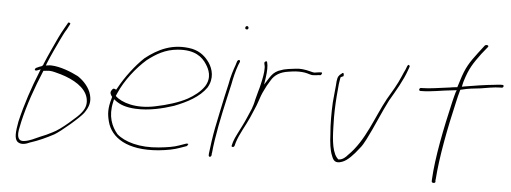

<svg xmlns="http://www.w3.org/2000/svg" viewBox="-51 -861 2868 1078"><g transform="rotate(5 1383.0 -321.5)"><path d="M138 -367C132 -357 142 -355 151 -359L169 -366L162 -348C127 -262 93 -162 70 -63C60 -7 54 37 78 53C97 65 121 60 148 47H149C190 34 236 13 277 -9C312 -29 414 -116 434 -144C446 -161 455 -178 459 -195C463 -212 462 -229 457 -248C447 -287 415 -323 380 -346C339 -367 279 -391 228 -393C222 -393 216 -393 210 -392L196 -390L201 -404C221 -453 244 -501 265 -545C275 -565 283 -583 296 -603L310 -630C312 -633 312 -635 312 -638C311 -640 300 -645 298 -638V-637L282 -609C271 -590 261 -571 251 -550C229 -502 205 -452 184 -401L183 -400C183 -400 184 -389 170 -383C170 -383 164 -381 163 -381L143 -372C141 -371 141 -371 138 -367ZM85 -59V-60C109 -164 145 -263 182 -352L185 -359C196 -360 207 -362 220 -362H221C240 -361 257 -355 284 -348C357 -326 423 -288 439 -231C443 -216 444 -201 441 -187C438 -173 431 -159 420 -145C409 -130 386 -109 353 -81C319 -52 290 -31 267 -20C244 -8 221 3 199 11C169 24 143 39 111 43C78 48 73 20 75 -4C76 -23 83 -44 85 -59Z M575 -282C566 -270 574 -257 582 -247L580 -239C563 -181 565 -149 576 -107C599 -19 691 45 868 29C919 24 955 16 983 6L1023 -8C1025 -9 1028 -12 1030 -18C1032 -20 1033 -21 1028 -22H1020L980 -8C953 2 918 8 868 13C761 24 675 -1 630 -41C596 -81 572 -138 590 -217L594 -235L607 -225C632 -207 664 -195 718 -192C795 -188 871 -207 932 -227C1005 -255 1073 -291 1111 -346C1143 -400 1128 -452 1105 -486C1084 -516 1055 -544 1006 -555C895 -576 813 -533 744 -479C696 -434 642 -364 607 -299L601 -289L592 -293C586 -296 581 -292 575 -283ZM602 -254 608 -268C640 -343 700 -419 757 -469C806 -507 856 -537 925 -543C1022 -552 1066 -514 1090 -476C1107 -450 1130 -404 1097 -352C1075 -319 1039 -293 1007 -275C959 -249 895 -229 826 -215C720 -193 638 -219 602 -254ZM608 -268Z M1293 -700C1292 -695 1295 -690 1301 -690C1307 -690 1310 -692 1311 -698C1312 -703 1308 -709 1303 -709C1298 -709 1294 -706 1293 -700ZM1227 -376C1221 -352 1216 -328 1210 -301C1204 -274 1198 -246 1192 -216L1173 -124C1165 -84 1154 -8 1151 23V34C1151 36 1151 36 1154 39C1160 44 1166 36 1167 30V20L1168 19C1176 -73 1202 -196 1226 -301C1232 -328 1237 -352 1243 -376C1250 -414 1260 -455 1272 -487L1280 -506C1280 -507 1280 -509 1279 -512C1275 -520 1267 -513 1264 -508L1258 -489V-488C1246 -456 1234 -417 1227 -376Z M1275 -35C1273 -28 1276 -26 1279 -26C1286 -26 1288 -27 1291 -34L1296 -53C1312 -104 1343 -151 1364 -199C1377 -232 1393 -263 1402 -292C1409 -314 1418 -339 1428 -358L1442 -386L1460 -416C1479 -449 1511 -468 1556 -474L1576 -477C1603 -481 1630 -480 1648 -477C1668 -474 1682 -465 1698 -467H1699C1707 -467 1722 -469 1727 -470H1736C1743 -472 1750 -489 1738 -486H1731C1722 -484 1711 -484 1703 -482H1701C1695 -482 1692 -483 1688 -484L1672 -488C1665 -490 1661 -491 1654 -492L1633 -495C1610 -498 1580 -492 1553 -489L1528 -484L1499 -474C1476 -463 1465 -451 1450 -428L1426 -390L1432 -431C1437 -466 1438 -495 1432 -517C1430 -527 1415 -518 1417 -511V-510C1417 -503 1421 -498 1421 -485C1422 -457 1415 -423 1407 -389C1404 -375 1401 -364 1397 -351C1393 -332 1387 -317 1384 -302L1380 -284C1378 -275 1375 -266 1372 -258L1370 -251C1355 -217 1341 -181 1324 -148C1309 -116 1289 -83 1280 -54ZM1362 -189Z M1830 -445C1828 -409 1822 -365 1819 -324C1816 -267 1816 -199 1821 -146C1823 -99 1828 -55 1841 -25C1850 0 1862 18 1901 3C1930 -7 1964 -44 1989 -77C2005 -95 2015 -114 2026 -135C2063 -207 2096 -291 2134 -365L2135 -366C2167 -421 2204 -483 2224 -541L2229 -555C2232 -563 2232 -562 2231 -564C2227 -578 2218 -569 2215 -557L2210 -544C2206 -535 2199 -522 2192 -504C2174 -460 2145 -412 2120 -370C2061 -263 2022 -127 1929 -37C1921 -27 1902 -8 1880 -8H1877C1870 -17 1866 -18 1858 -34C1833 -86 1835 -170 1833 -241C1833 -294 1836 -347 1841 -398C1843 -422 1844 -438 1848 -457L1850 -468C1855 -472 1866 -475 1866 -476C1868 -484 1866 -494 1862 -494C1858 -494 1856 -492 1856 -490H1855C1839 -478 1833 -471 1830 -445Z M2296 -440C2295 -436 2298 -431 2302 -431H2310C2363 -431 2418 -444 2489 -451L2506 -453L2501 -440C2496 -423 2492 -406 2487 -386C2452 -236 2417 -65 2411 61V70C2412 80 2433 79 2432 69L2431 59L2432 58C2441 -72 2473 -236 2508 -386C2513 -408 2518 -430 2524 -450L2526 -457L2535 -459C2568 -468 2604 -471 2639 -475C2670 -480 2717 -489 2747 -489H2756C2761 -489 2765 -492 2766 -496C2767 -502 2765 -505 2760 -505H2751C2746 -505 2732 -504 2710 -501C2666 -497 2602 -487 2549 -478L2533 -475L2536 -488C2538 -495 2538 -500 2541 -508C2563 -580 2584 -611 2626 -668L2660 -710C2667 -720 2648 -724 2641 -716L2608 -673C2564 -615 2543 -584 2520 -508C2516 -497 2512 -482 2508 -470C2492 -469 2479 -467 2462 -464H2461C2409 -458 2355 -448 2312 -448H2305C2301 -448 2297 -444 2296 -440Z"/></g></svg>

Font: Stray Cat
Style: ExLtExtObl
Weight: 200
Version: Version 1.0